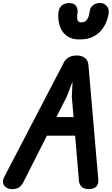

<svg xmlns="http://www.w3.org/2000/svg" viewBox="-41 -1314 775 1334"><path d="M42 0Q20.5 0 3.2 -10.8Q-14 -21.5 -19.2 -40.5Q-24.5 -59.5 -11 -85.5L403 -880.5Q413 -901 435.5 -914.8Q458 -928.5 493 -928.5Q526.5 -928.5 548.8 -911.8Q571 -895 573.5 -861L642 -66Q644.5 -32.5 625.8 -16.2Q607 0 577 0Q544 0 526.8 -15.8Q509.5 -31.5 507.5 -58L481 -371.5H285L120.5 -46.5Q106 -20.5 88.5 -10.2Q71 0 42 0ZM350.5 -500.5H470L458 -640L463 -747L422 -641ZM512 -1040Q460.5 -1040 429.8 -1060.2Q399 -1080.5 384 -1111.2Q369 -1142 365.5 -1174Q362 -1206 365 -1230Q370.5 -1262.5 390.5 -1277.5Q410.5 -1292.5 438 -1292.5Q475 -1292.5 487.8 -1272Q500.5 -1251.5 498 -1230.5Q494 -1200 495.5 -1184.5Q497 -1169 504.8 -1163.8Q512.5 -1158.5 526 -1158.5Q538.5 -1158.5 549.8 -1164.8Q561 -1171 569.8 -1188.2Q578.5 -1205.5 582.5 -1237.5Q586.5 -1264 606.8 -1278.8Q627 -1293.5 654 -1293.5Q681.5 -1293.5 700.2 -1272.5Q719 -1251.5 713.5 -1217Q710 -1193.5 698.2 -1163.2Q686.5 -1133 663.8 -1104.8Q641 -1076.5 604 -1058.2Q567 -1040 512 -1040Z"/></svg>

Font: Edu VIC WA NT Hand
Style: Regular
Weight: 400
Designer: Tina and Corey Anderson, Eben Sorkin, Mirko Velimirovic
Foundry: Google for Education
Version: Version 1.000